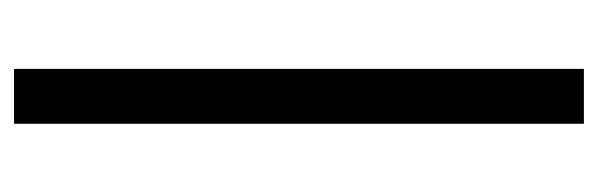

<svg xmlns="http://www.w3.org/2000/svg" viewBox="-316 -556 871 280"><g transform="rotate(90 120.0 -415.5)"><path d="M80 0V-831H160V0Z"/></g></svg>

Font: Merriweather Light 18pt Light
Style: Regular
Weight: 300
Version: Version 2.100